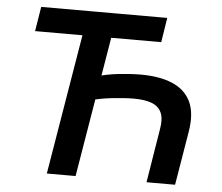

<svg xmlns="http://www.w3.org/2000/svg" viewBox="-52 -786 974 844"><g transform="rotate(5 435.5 -364.0)"><path d="M652.3 -727.5 635.3 -619.1H78.6L96.2 -727.5ZM750.5 0H624.5L663.1 -237.3Q671.4 -283.7 659.2 -310.8Q647 -337.9 616.5 -349.6Q585.9 -361.3 538.1 -361.3Q517.1 -361.3 491.9 -359.6Q466.8 -357.9 440.9 -355Q415 -352.1 391.4 -347.7Q367.7 -343.3 348.6 -337.9L366.2 -444.8Q385.7 -450.7 408.9 -455.3Q432.1 -460 457.3 -462.9Q482.4 -465.8 507.8 -467.5Q533.2 -469.2 556.2 -469.2Q639.6 -469.7 697 -445.8Q754.4 -421.9 779.1 -370.8Q803.7 -319.8 790 -237.3ZM311.5 0H184.6L305.7 -727.5H432.6Z"/></g></svg>

Font: Inter Tight SemiBold
Style: Italic
Weight: 600
Italic angle: -9.39999°
Designer: Rasmus Andersson
Foundry: rsms
Version: Version 3.004